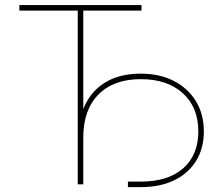

<svg xmlns="http://www.w3.org/2000/svg" viewBox="-20 -748 907 779"><path d="M58.6 -705.1V-727.5H554.2V-705.1H317.9V0H295.4V-705.1ZM499 11.2V-11.2H551.3Q662.1 -11.2 723.4 -65.4Q784.7 -119.6 784.7 -214.8Q784.7 -312.5 721.9 -369.6Q659.2 -426.8 551.3 -426.8Q440.9 -426.8 379.4 -364.5Q317.9 -302.2 317.9 -189.9H298.3Q298.3 -269.5 327.9 -327.6Q357.4 -385.7 413.8 -417.5Q470.2 -449.2 551.3 -449.2Q627.4 -449.2 685.1 -419.7Q742.7 -390.1 774.9 -337.4Q807.1 -284.7 807.1 -214.8Q807.1 -146.5 775.9 -95.7Q744.6 -44.9 687.3 -16.8Q629.9 11.2 551.3 11.2Z"/></svg>

Font: Inter 16pt Thin
Style: Regular
Weight: 250
Version: Version 4.001;git-66647c0bb